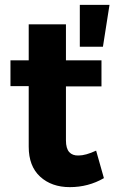

<svg xmlns="http://www.w3.org/2000/svg" viewBox="-20 -762 470 789"><path d="M430 -742 403 -570H308V-742ZM303 -123Q332 -123 375 -143L407 -30Q343 7 267 7Q192 7 145 -36Q98 -79 98 -159V-408H23V-514H98V-662H251V-514H397V-407H251V-185Q251 -152 264.5 -137Q278 -122 303 -123Z"/></svg>

Font: Montserrat-Arabic SemiBold
Style: Regular
Weight: 600
Designer: Mohamed Gaber
Foundry: Kief Type Foundry
Version: Version 5.008;PS 005.008;hotconv 1.0.88;makeotf.lib2.5.64775